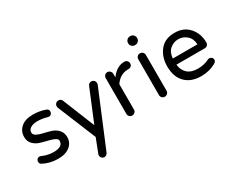

<svg xmlns="http://www.w3.org/2000/svg" viewBox="-117 -1240 2461 1995"><g transform="rotate(-30 1113.5 -242.5)"><path d="M139 -367Q139 -339 170 -323Q201 -307 245.5 -297.5Q290 -288 334 -274Q378 -260 409 -226Q440 -192 440 -138Q440 -74 389.5 -32Q339 10 247 10Q147 10 65 -35Q48 -47 48 -68Q48 -84 59 -96Q70 -108 87 -108Q96 -108 105 -104Q172 -74 241 -74Q352 -74 352 -145Q352 -168 321 -182.5Q290 -197 246 -207Q202 -217 158 -231Q114 -245 83 -278Q52 -311 52 -362Q52 -432 102.5 -476Q153 -520 247 -520Q324 -520 392 -495Q421 -486 421 -457Q421 -441 409.5 -429Q398 -417 381 -417Q376 -417 368 -419Q310 -437 254 -437Q200 -437 169.5 -417.5Q139 -398 139 -367Z M989 -469Q989 -460 986 -452L713 204Q699 235 671 235Q653 235 640.5 222Q628 209 628 191Q628 182 631 175L696 8L508 -450Q504 -460 504 -469Q504 -488 517 -501.5Q530 -515 549 -515Q579 -515 591 -487L745 -105L902 -485Q915 -515 944 -515Q963 -515 976 -501.5Q989 -488 989 -469Z M1345 -520Q1364 -520 1376.5 -507Q1389 -494 1389 -475Q1389 -456 1376 -444Q1363 -432 1343 -432H1338Q1242 -432 1183 -344V-40Q1183 -21 1169.5 -8Q1156 5 1137 5Q1118 5 1105 -8Q1092 -21 1092 -40V-469Q1092 -488 1105 -501.5Q1118 -515 1137 -515Q1156 -515 1169.5 -501.5Q1183 -488 1183 -469V-426Q1253 -520 1340 -520Z M1528 -515Q1548 -515 1561 -501.5Q1574 -488 1574 -469V-40Q1574 -21 1560.5 -8Q1547 5 1528 5Q1509 5 1496 -8Q1483 -21 1483 -40V-469Q1483 -488 1496 -501.5Q1509 -515 1528 -515ZM1583 -669V-665Q1583 -644 1568 -629Q1553 -614 1532 -614H1526Q1505 -614 1490 -629Q1475 -644 1475 -665V-669Q1475 -690 1490 -705Q1505 -720 1526 -720H1532Q1553 -720 1568 -705Q1583 -690 1583 -669Z M1798 -297H2093Q2089 -369 2044.5 -406Q2000 -443 1945 -443Q1890 -443 1846 -406Q1802 -369 1798 -297ZM2126 -110Q2142 -110 2154 -99Q2166 -88 2166 -71Q2166 -49 2140 -34Q2063 10 1965 10Q1843 10 1774.5 -59.5Q1706 -129 1706 -255Q1706 -366 1767 -443Q1828 -520 1945 -520Q2056 -520 2119.5 -446.5Q2183 -373 2183 -268Q2183 -249 2170.5 -236Q2158 -223 2137 -223H1798Q1806 -153 1850 -114Q1894 -75 1973 -75Q2048 -75 2108 -106Q2116 -110 2126 -110Z"/></g></svg>

Font: VarelaRound
Style: Regular
Weight: 400
Designer: Joe Prince, Avraham Cornfeld
Foundry: Joe Prince, Avraham Cornfeld
Version: Version 2.000;PS 002.000;hotconv 1.0.88;makeotf.lib2.5.64775